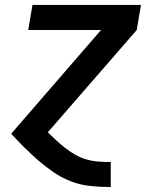

<svg xmlns="http://www.w3.org/2000/svg" viewBox="-20 -540 640 775"><path d="M426 215Q384 215 343 210.5Q302 206 265 191.5Q228 177 196 155Q164 133 135 108Q106 83 78.5 55.5Q51 28 25 0L388 -419H94L111 -520H549L532 -419L173 -6Q190 11 207.5 27Q225 43 243.5 57.5Q262 72 283 84Q304 96 327 103Q350 110 375 112Q400 114 426 114H427V215Z"/></svg>

Font: Iosevka SS04 Extended
Style: Bold Italic
Weight: 700
Width: 7
Italic angle: -9°
Monospace: yes
Designer: Belleve Invis
Foundry: Belleve Invis
Version: Version 19.0.0; ttfautohint (v1.8.4)